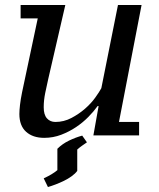

<svg xmlns="http://www.w3.org/2000/svg" viewBox="-20 -545 640 773"><path d="M540 -54H459L550 -525H455L388 -190C382.7 -180 374.5 -167.3 363.5 -152C352.5 -136.7 338.8 -121.8 322.5 -107.5C306.2 -93.2 287.8 -80.7 267.5 -70C247.2 -59.3 225.7 -54 203 -54C189 -54 177.7 -58.8 169 -68.5C160.3 -78.2 156 -93 156 -113C156 -131.7 158 -150.8 162 -170.5C166 -190.2 170 -208.7 174 -226L243 -525H63V-471H132L69 -174C65 -154.7 62.2 -137.5 60.5 -122.5C58.8 -107.5 58 -95.3 58 -86C58 -54.7 67 -30.8 85 -14.5C103 1.8 127.3 10 158 10C182 10 204.8 5.8 226.5 -2.5C248.2 -10.8 268.2 -21.2 286.5 -33.5C304.8 -45.8 321.3 -59.5 336 -74.5C350.7 -89.5 363 -104 373 -118H377L356 0H540ZM330 28 311 1C293.7 5.7 276 12.3 258 21C240 29.7 224.3 40.7 211 54V140C197.7 151.3 179.3 162.3 156 173L173 208C182.3 205.3 192.7 201.8 204 197.5C215.3 193.2 226.5 188.3 237.5 183C248.5 177.7 258.8 171.5 268.5 164.5C278.2 157.5 285.7 150.3 291 143V57C297.7 51 304.2 45.8 310.5 41.5Z"/></svg>

Font: PT Serif Caption
Style: Italic
Weight: 400
Italic angle: -12°
Designer: A.Korolkova, O.Umpeleva, V.Yefimov
Foundry: ParaType Ltd
Version: Version 1.000W OFL